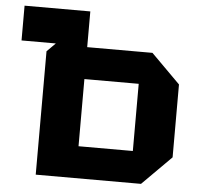

<svg xmlns="http://www.w3.org/2000/svg" viewBox="-51 -752 822 803"><g transform="rotate(5 360.0 -350.0)"><path d="M524 -416H296V-134H524ZM692 -428V-122L570 0H128V-518L164 -554H20V-700H296V-550H570Z"/></g></svg>

Font: Tektur
Style: Bold
Weight: 700
Designer: Adam Jagosz
Foundry: Adam Jagosz
Version: Version 1.005;gftools[0.9.30]